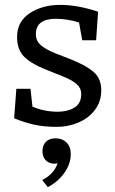

<svg xmlns="http://www.w3.org/2000/svg" viewBox="-20 -510 470 787"><path d="M47 -146H105L113 -73Q161 -52 217 -52Q257 -52 285 -69Q313 -86 313 -125Q313 -148 295 -164.5Q277 -181 240 -196L170 -224Q107 -249 78.5 -278Q50 -307 50 -358Q50 -422 102 -456Q154 -490 227 -490Q298 -490 382 -462L374 -345H317L304 -418Q255 -433 209 -433Q127 -433 127 -370Q127 -343 146.5 -325.5Q166 -308 208 -291L270 -267Q335 -241 365 -214Q395 -187 395 -140Q395 -94 369.5 -60Q344 -26 302 -8Q260 10 212 10Q160 10 120 1Q80 -8 38 -25ZM270 121Q270 162 243.5 199Q217 236 176 257L153 228Q202 203 216 159Q208 161 204 161Q181 161 167.5 147Q154 133 154 110Q154 86 168 71.5Q182 57 208 57Q235 57 252.5 74Q270 91 270 121Z"/></svg>

Font: Enriqueta
Style: Regular
Weight: 400
Designer: Viviana Monsalve, Gustavo Ibarra
Foundry: 72Puntos
Version: Version 2.000